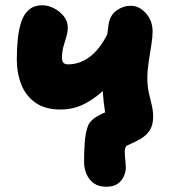

<svg xmlns="http://www.w3.org/2000/svg" viewBox="-20 -549 642 731"><path d="M384 162Q356 162 337.5 149Q319 136 309.5 114Q300 92 300 67Q300 33 302.5 -5Q305 -43 315 -70Q324 -93 359.5 -111.5Q395 -130 442 -139L400 -46Q392 -65 385.5 -94.5Q379 -124 375 -158.5Q371 -193 371 -224Q371 -248 373.5 -280.5Q376 -313 379.5 -346.5Q383 -380 387 -408.5Q391 -437 393 -453Q398 -491 423.5 -509Q449 -527 478 -527Q510 -527 535.5 -498.5Q561 -470 561 -429Q561 -407 556 -376.5Q551 -346 546 -313.5Q541 -281 541 -252Q541 -221 546.5 -196.5Q552 -172 557.5 -150Q563 -128 563 -104Q563 -72 549.5 -52Q536 -32 514 -19.5Q492 -7 466 4Q460 6 457.5 13Q455 20 455 28Q455 38 456 49Q457 60 458 70.5Q459 81 459 89Q459 104 452 121Q445 138 429 150Q413 162 384 162ZM210 -132Q152 -132 115 -158Q78 -184 61 -227.5Q44 -271 44 -322Q44 -365 48 -402.5Q52 -440 62 -468.5Q72 -497 91.5 -513Q111 -529 141 -529Q163 -529 185.5 -517.5Q208 -506 223 -487Q238 -468 238 -445Q238 -427 232.5 -409Q227 -391 221.5 -371.5Q216 -352 216 -328Q216 -320 218.5 -314.5Q221 -309 226 -306.5Q231 -304 239 -304Q260 -304 280 -310.5Q300 -317 319 -330.5Q338 -344 355.5 -366Q373 -388 389 -419L467 -312Q430 -261 390.5 -220.5Q351 -180 306.5 -156Q262 -132 210 -132Z"/></svg>

Font: Shantell Sans ExtraBold
Style: Regular
Weight: 800
Designer: Stephen Nixon, Anya Danilova, Shantell Martin
Foundry: Arrow Type
Version: Version 1.011;[c5ecc13dd]